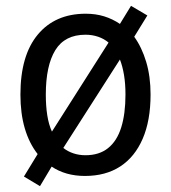

<svg xmlns="http://www.w3.org/2000/svg" viewBox="-20 -593 586 658"><path d="M496 -269Q496 -180 469 -117.5Q442 -55 392 -22.5Q342 10 271 10Q238 10 209.5 2Q181 -6 157 -22L117 45L62 12L109 -65Q80 -102 65 -153Q50 -204 50 -269Q50 -403 109.5 -474.5Q169 -546 274 -546Q308 -546 337 -537Q366 -528 391 -511L429 -573L485 -540L440 -467Q466 -431 481 -381Q496 -331 496 -269ZM137 -269Q137 -230 142 -198Q147 -166 158 -142L352 -447Q337 -460 316.5 -467Q296 -474 273 -474Q202 -474 169.5 -421Q137 -368 137 -269ZM410 -269Q410 -306 405 -336Q400 -366 391 -389L197 -86Q212 -74 231.5 -67.5Q251 -61 273 -61Q320 -61 350.5 -85.5Q381 -110 395.5 -156.5Q410 -203 410 -269Z"/></svg>

Font: Noto Sans Thai SemiCondensed
Style: Regular
Weight: 400
Width: 4
Designer: Monotype Design Team
Foundry: Monotype Imaging Inc.
Version: Version 2.001